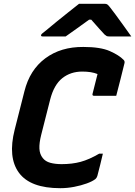

<svg xmlns="http://www.w3.org/2000/svg" viewBox="-20 -966 708 1006"><path d="M296 20Q139 20 79.5 -60.5Q20 -141 57 -287L108 -488Q136 -600 217.5 -660.5Q299 -721 417 -720Q506 -720 555 -698.5Q604 -677 628 -652Q635 -645 632 -634Q623 -598 611.5 -551.5Q600 -505 589 -464H473Q462 -464 465 -475Q471 -497 476.5 -520.5Q482 -544 491 -578Q460 -591 411 -591Q350 -591 306.5 -556.5Q263 -522 243 -445L196 -260Q185 -216 186.5 -187Q188 -158 204 -138Q218 -120 243.5 -113Q269 -106 303 -106Q358 -106 402.5 -118Q447 -130 500 -161H519Q512 -130 505 -102.5Q498 -75 490 -44Q487 -34 480 -28Q465 -16 435 -5Q405 6 368.5 13Q332 20 296 20ZM394 -946H530Q537 -946 542 -943Q547 -940 557 -927Q565 -917 584 -891.5Q603 -866 625.5 -834.5Q648 -803 668 -775H554Q543 -775 539 -777Q535 -779 528 -785Q518 -796 500.5 -815Q483 -834 458 -863Q454 -863 447 -863Q409 -835 379 -814Q349 -793 324 -775H204Q194 -775 195 -782Q196 -786 200.5 -790Q205 -794 223 -808Q244 -826 275.5 -851.5Q307 -877 339 -902.5Q371 -928 394 -946Z"/></svg>

Font: Recursive Sn Lnr St
Style: Bold Italic
Weight: 700
Italic angle: -15°
Version: Version 1.079;hotconv 1.0.112;makeotfexe 2.5.65598; ttfautoh